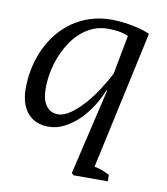

<svg xmlns="http://www.w3.org/2000/svg" viewBox="-73 -502 646 744"><g transform="rotate(10 250.0 -130.0)"><path d="M340.3 132.3Q355.5 134.8 370.6 140.4Q385.7 146 400.4 153.8V179.2H265.6L257.8 171.9L337.4 -167.5H334Q322.8 -137.2 303.2 -105.7Q283.7 -74.2 258.1 -48.3Q232.4 -22.5 201.4 -5.9Q170.4 10.7 136.7 10.7Q111.3 10.7 90.8 2.2Q70.3 -6.3 55.7 -22.7Q41 -39.1 33 -63.7Q24.9 -88.4 24.9 -120.6Q24.9 -161.1 33.2 -200.7Q41.5 -240.2 57.9 -275.9Q74.2 -311.5 98.4 -341.6Q122.6 -371.6 153.8 -393.6Q185.1 -415.5 223.6 -428Q262.2 -440.4 307.1 -440.4Q330.1 -440.4 353.5 -437.5Q377 -434.6 397.5 -430.2Q418 -425.8 434.1 -420.7Q450.2 -415.5 458.5 -411.1ZM165 -43Q187.5 -43 213.6 -61Q239.7 -79.1 264.9 -107.4Q290 -135.7 312.5 -170.2Q335 -204.6 351.1 -237.3L379.4 -388.7Q374.5 -392.1 365.7 -394.8Q356.9 -397.5 345.9 -399.4Q335 -401.4 322.8 -402.3Q310.5 -403.3 299.3 -403.3Q267.6 -403.3 240.7 -391.8Q213.9 -380.4 191.9 -360.6Q169.9 -340.8 153.1 -314.2Q136.2 -287.6 124.5 -257.6Q112.8 -227.5 106.9 -195.8Q101.1 -164.1 101.1 -133.8Q101.1 -89.8 118.2 -66.4Q135.3 -43 165 -43Z"/></g></svg>

Font: PT Astra Serif
Style: Italic
Weight: 400
Italic angle: -16°
Designer: A.Korolkova, I. Chaeva
Foundry: ParaType Ltd
Version: Version 1.001